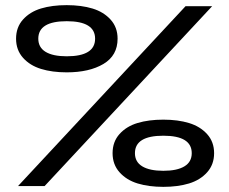

<svg xmlns="http://www.w3.org/2000/svg" viewBox="-20 -724 890 747"><path d="M239.5 -442.5Q183 -442.5 139.8 -455.8Q96.5 -469 69.5 -499.2Q42.5 -529.5 42.5 -573.5Q42.5 -618 69.5 -648Q96.5 -678 139.5 -691Q182.5 -704 239.5 -704Q296.5 -704 340 -690.8Q383.5 -677.5 410.5 -647.5Q437.5 -617.5 437.5 -573.5Q437.5 -508 382.5 -475.2Q327.5 -442.5 239.5 -442.5ZM805.5 -700 153.5 0H50L702 -700ZM239.5 -505Q350 -505 350 -573.5Q350 -641.5 239.5 -641.5Q129 -641.5 129 -573.5Q129 -539.5 157.5 -522.2Q186 -505 239.5 -505ZM418 -128Q418 -172.5 445 -202.5Q472 -232.5 515.2 -245.5Q558.5 -258.5 615.5 -258.5Q672.5 -258.5 715.8 -245.2Q759 -232 786 -202Q813 -172 813 -128Q813 -84 786 -53.8Q759 -23.5 715.5 -10.2Q672 3 615.5 3Q559 3 515.5 -10.2Q472 -23.5 445 -53.8Q418 -84 418 -128ZM726 -128Q726 -196 615.5 -196Q505 -196 505 -128Q505 -94 533.5 -76.8Q562 -59.5 615.5 -59.5Q669 -59.5 697.5 -76.8Q726 -94 726 -128Z"/></svg>

Font: League Mono Wide SemiBold
Style: Regular
Weight: 600
Width: 8
Designer: Tyler Finck
Foundry: The League of Moveable Type / Tyler Finck
Version: Version 2.210